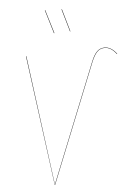

<svg xmlns="http://www.w3.org/2000/svg" viewBox="-60 -956 690 1000"><g transform="rotate(-5 284.5 -455.5)"><path d="M214.8 -911.1 252 -788.1 250 -787.1 212.9 -910.2ZM301.8 -908.2 335.9 -790 334 -789.1 299.8 -907.2ZM185.1 0 94.2 -680.2H96.2L186 -2L435.1 -622.1Q449.2 -657.2 465.6 -673.6Q481.9 -689.9 505.9 -689.9Q540 -689.9 568.8 -651.9L566.9 -650.9Q539.1 -688 505.9 -688Q482.4 -688 466.8 -672.1Q451.2 -656.2 437 -622.1L187 0Z"/></g></svg>

Font: Fira Sans Compressed Two
Style: Italic
Weight: 100
Width: 3
Italic angle: -8°
Designer: Carrois Corporate & Edenspiekermann AG
Foundry: Carrois Corporate GbR & Edenspiekermann AG
Version: Version 4.203;PS 004.203;hotconv 1.0.88;makeotf.lib2.5.64775